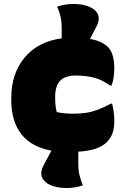

<svg xmlns="http://www.w3.org/2000/svg" viewBox="-20 -835 640 971"><path d="M399 102Q382 109 358.5 112.5Q335 116 321 116Q244 116 208.5 84Q173 52 201 0Q211 -18 220.5 -36.5Q230 -55 240 -73Q138 -92 87.5 -157Q37 -222 37 -329V-339Q37 -463 104.5 -544Q172 -625 292 -641V-693Q292 -726 286 -751.5Q280 -777 269 -801Q286 -808 309.5 -811.5Q333 -815 347 -815Q424 -815 459.5 -783.5Q495 -752 467 -699Q459 -684 451 -668.5Q443 -653 435 -638Q495 -628 526 -597Q558 -565 558 -489Q558 -469 555 -446Q552 -423 544 -402H538Q492 -434 451 -443.5Q410 -453 364 -453Q309 -453 284 -426.5Q259 -400 259 -346V-338Q259 -319 261 -301.5Q263 -284 267 -268Q287 -264 307 -262Q327 -260 349 -260Q387 -260 416 -264.5Q445 -269 474.5 -280Q504 -291 541 -311H547Q558 -267 558 -225Q558 -187 549 -161.5Q540 -136 520 -116Q500 -96 465 -83.5Q430 -71 376 -68V-6Q376 27 382.5 52.5Q389 78 399 102Z"/></svg>

Font: Recursive Sn Csl St XBk
Style: Regular
Weight: 1000
Version: Version 1.079;hotconv 1.0.112;makeotfexe 2.5.65598; ttfautoh